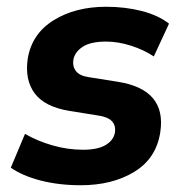

<svg xmlns="http://www.w3.org/2000/svg" viewBox="-20 -537 543 568"><path d="M219 11Q154 11 100 -3Q46 -17 12 -41L54 -141Q90 -120 135 -107Q180 -94 226 -94Q269 -94 292.5 -108Q316 -122 320 -145Q326 -187 272 -195L185 -209Q112 -221 82.5 -261Q53 -301 62 -363Q74 -437 138.5 -477Q203 -517 294 -517Q350 -517 399 -504.5Q448 -492 480 -467L435 -370Q407 -389 368.5 -401.5Q330 -414 294 -414Q248 -414 224.5 -398.5Q201 -383 197 -360Q194 -341 204.5 -327Q215 -313 241 -309L329 -295Q474 -272 454 -145Q442 -68 377 -28.5Q312 11 219 11Z"/></svg>

Font: Winston
Style: Bold Italic
Weight: 700
Italic angle: -9°
Designer: Original fonts by Vernon Adams / Changes by Cristiano Sobral
Foundry: Original fonts by Vernon Adams / Changes by Cristiano Sobral
Version: Version 2.503;July 17, 2020;FontCreator 13.0.0.2655 64-bit